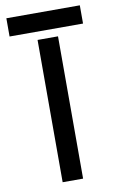

<svg xmlns="http://www.w3.org/2000/svg" viewBox="-90 -849 542 897"><g transform="rotate(-10 181.0 -400.0)"><path d="M6.5 -713.5V-800H355V-713.5ZM132.5 0V-675H229.5V0Z"/></g></svg>

Font: Big Shoulders Stencil Text SemiBold
Style: Regular
Weight: 600
Designer: Patric King
Foundry: XO Type Co
Version: Version 1.000